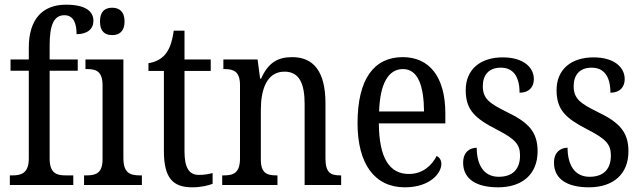

<svg xmlns="http://www.w3.org/2000/svg" viewBox="-20 -790 2739 820"><path d="M22 0H293V-41H260C222 -41 192 -50 192 -113V-488H312V-536H192V-596C192 -679 208 -725 255 -725C297 -725 307 -685 307 -644C354 -644 379 -667 379 -701C379 -740 348 -770 262 -770C160 -770 103 -706 103 -587V-536H25V-488H103V-113C103 -50 70 -41 34 -41H22Z M459 -640C488 -640 512 -655 512 -698C512 -742 488 -757 459 -757C429 -757 407 -742 407 -698C407 -655 429 -640 459 -640ZM339 0H586V-41H576C535 -41 507 -52 507 -115V-536H345V-495H353C392 -495 418 -484 418 -425V-110C418 -51 390 -41 350 -41H339Z M801 10C838 10 871 2 888 -5V-51C869 -46 852 -43 829 -43C788 -43 768 -73 768 -143V-487H880V-536H768V-659H722C714 -605 703 -579 685 -557C667 -536 643 -525 614 -520V-487H680V-145C680 -30 718 10 801 10Z M929 0H1165V-41H1160C1122 -41 1094 -49 1094 -108V-321C1094 -405 1118 -484 1195 -484C1259 -484 1281 -432 1281 -346V0H1437V-41H1433C1395 -41 1370 -50 1370 -113V-349C1370 -486 1318 -546 1228 -546C1168 -546 1126 -524 1095 -454H1091L1080 -536H934V-495H939C976 -495 1005 -486 1005 -427V-113C1005 -50 975 -41 937 -41H929Z M1709 10C1816 10 1865 -50 1865 -90C1865 -108 1855 -119 1845 -124C1824 -83 1785 -47 1726 -47C1644 -47 1599 -114 1598 -263H1882V-305C1882 -463 1813 -546 1700 -546C1577 -546 1507 -452 1507 -264C1507 -90 1580 10 1709 10ZM1791 -314H1599C1603 -430 1637 -495 1701 -495C1766 -495 1790 -422 1791 -314Z M2107 10C2212 10 2276 -47 2276 -144C2276 -228 2235 -268 2146 -311C2071 -348 2042 -368 2042 -422C2042 -469 2067 -501 2119 -501C2171 -501 2199 -464 2199 -394C2238 -394 2260 -417 2260 -452C2260 -502 2216 -545 2127 -545C2033 -545 1969 -495 1969 -405C1969 -320 2009 -284 2103 -236C2178 -197 2201 -175 2201 -126C2201 -69 2171 -35 2110 -35C2044 -35 2016 -89 2016 -159C1989 -159 1958 -143 1958 -95C1958 -25 2015 10 2107 10Z M2495 10C2600 10 2664 -47 2664 -144C2664 -228 2623 -268 2534 -311C2459 -348 2430 -368 2430 -422C2430 -469 2455 -501 2507 -501C2559 -501 2587 -464 2587 -394C2626 -394 2648 -417 2648 -452C2648 -502 2604 -545 2515 -545C2421 -545 2357 -495 2357 -405C2357 -320 2397 -284 2491 -236C2566 -197 2589 -175 2589 -126C2589 -69 2559 -35 2498 -35C2432 -35 2404 -89 2404 -159C2377 -159 2346 -143 2346 -95C2346 -25 2403 10 2495 10Z"/></svg>

Font: Noto Serif Khmer Condensed
Style: Regular
Weight: 400
Width: 3
Designer: Danh Hong and the Monotype Design Team
Foundry: Monotype Imaging Inc.
Version: Version 2.004